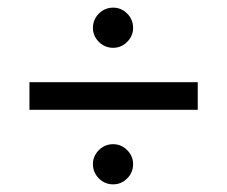

<svg xmlns="http://www.w3.org/2000/svg" viewBox="-20 -591 593 502"><path d="M497 -304H57V-376H497ZM328 -162Q328 -140 312.5 -124.5Q297 -109 276 -109Q254 -109 238.5 -124.5Q223 -140 223 -162Q223 -183 238.5 -198.5Q254 -214 276 -214Q297 -214 312.5 -198.5Q328 -183 328 -162ZM328 -518Q328 -497 312.5 -481.5Q297 -466 276 -466Q254 -466 238.5 -481.5Q223 -497 223 -518Q223 -540 238.5 -555.5Q254 -571 276 -571Q297 -571 312.5 -555.5Q328 -540 328 -518Z"/></svg>

Font: Hind Vadodara
Style: Regular
Weight: 400
Designer: Hitesh Malaviya
Foundry: Indian Type Foundry
Version: Version 1.001;PS 1.0;hotconv 1.0.86;makeotf.lib2.5.63406; tt